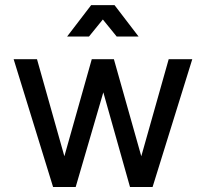

<svg xmlns="http://www.w3.org/2000/svg" viewBox="-20 -743 818 763"><path d="M190.9 0H280.8L390.6 -376L496.6 0H586.4L744.1 -507.8H650.4L541.5 -122.1L432.6 -507.8H344.7L235.8 -122.1L127 -507.8H34.2ZM443.8 -597.7H530.8L435.1 -722.7H342.3ZM333.5 -597.7 435.1 -722.7H342.3L246.6 -597.7Z"/></svg>

Font: Giphurs
Style: Regular
Weight: 400
Version: Version 2.010